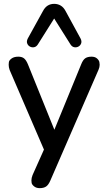

<svg xmlns="http://www.w3.org/2000/svg" viewBox="-20 -789 560 996"><path d="M186 187Q168 187 156.5 177.5Q145 168 144 159Q143 150 143 147Q143 134 149 119L208 -13L30 -426Q25 -440 25 -453Q25 -456 26 -466Q27 -476 40 -485.5Q53 -495 75 -495Q94 -495 105 -486Q116 -477 125 -455L262 -116L401 -455Q410 -478 422 -486.5Q434 -495 455 -495Q473 -495 483.5 -485.5Q494 -476 495.5 -466.5Q497 -457 497 -453Q497 -441 491 -427L241 148Q231 171 218.5 179Q206 187 186 187ZM398 -589Q405 -575 401 -564Q397 -553 387 -547.5Q377 -542 365.5 -544Q354 -546 346 -558L261 -693L176 -558Q168 -546 156.5 -544Q145 -542 135 -547.5Q125 -553 121 -564Q117 -575 124 -589L203 -732Q213 -751 227.5 -760Q242 -769 261 -769Q280 -769 295 -760Q310 -751 320 -732Z"/></svg>

Font: Nunito SemiBold
Style: Regular
Weight: 600
Designer: Vernon Adams
Foundry: Vernon Adams
Version: Version 3.602